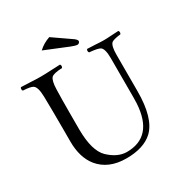

<svg xmlns="http://www.w3.org/2000/svg" viewBox="-190 -957 1047 1106"><g transform="rotate(-30 334.0 -404.0)"><path d="M295.4 -817.9 416.5 -733.9Q431.2 -722.2 431.6 -712.9Q428.7 -700.7 416.5 -698.2Q400.4 -698.7 373.5 -710L219.7 -772.9Q251 -802.7 295.4 -817.9ZM179.2 -269Q180.2 -128.9 233.9 -76.2Q291.5 -21.5 352.1 -21Q528.3 -21 541 -235.4Q542 -255.4 542 -276.9V-536.1Q542 -598.1 521.5 -612.3Q506.3 -622.1 450.2 -627Q441.9 -638.7 450.2 -649.9Q474.1 -649.4 505.4 -647.5Q537.6 -645 560.1 -645Q579.6 -645 605.5 -647Q634.8 -649.4 658.2 -649.9Q666.5 -638.2 658.2 -627Q608.9 -621.1 596.7 -610.4Q580.1 -593.3 580.1 -536.1V-294.9Q580.1 -114.3 507.8 -45.9Q447.8 9.8 332 9.8Q212.9 9.8 150.4 -67.4Q100.1 -130.9 100.1 -235.8V-320.8Q100.1 -453.6 98.1 -536.1Q96.7 -600.6 75.2 -614.7Q59.1 -625 9.8 -627Q1.5 -638.7 9.8 -649.9Q32.2 -649.4 68.4 -647.5Q112.8 -645 140.1 -645Q168.5 -645 212.9 -647.5Q249 -649.4 270 -649.9Q278.3 -638.2 270 -627Q212.9 -624.5 198.7 -610.4Q182.6 -592.8 181.2 -536.1Q179.2 -474.1 179.2 -382.8Z"/></g></svg>

Font: Linux Libertine Display O
Style: Regular
Weight: 400
Designer: Philipp H. Poll
Foundry: Philipp H. Poll
Version: Version 5.0.9